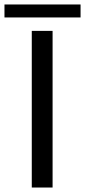

<svg xmlns="http://www.w3.org/2000/svg" viewBox="-47 -838 380 858"><path d="M188 -700V0H95V-700ZM-27 -818H313V-760H-27Z"/></svg>

Font: Goli
Style: Regular
Weight: 400
Designer: jaikishan Patel
Foundry: MagicType
Version: Version 1.000